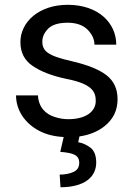

<svg xmlns="http://www.w3.org/2000/svg" viewBox="-20 -558 556 795"><path d="M229.5 70.8C284.2 75.2 308.1 84 308.1 116.7C308.1 133.8 300.3 146.5 284.7 153.8C268.6 161.1 249.5 165 227.1 165L230.5 217.3C327.6 217.3 378.4 176.3 378.4 115.2C378.4 86.9 370.6 66.4 355.5 54.2C339.8 42 322.8 34.2 303.7 30.8L309.1 6.8C349.6 1 383.3 -12.7 411.1 -34.2C448.2 -63 466.8 -100.6 466.8 -147C466.8 -189.5 451.7 -222.7 420.9 -246.6C390.1 -270.5 341.8 -289.6 276.9 -304.7C177.2 -327.1 155.3 -346.7 155.3 -386.2C155.3 -405.3 163.6 -423.3 179.7 -439.5C195.8 -455.6 222.7 -463.9 260.3 -463.9C295.9 -463.9 323.7 -454.1 342.8 -435.1C361.8 -415.5 371.1 -395 371.1 -373H461.4C461.4 -463.4 386.7 -538.1 260.3 -538.1C141.6 -538.1 64.5 -467.3 64.5 -383.8C64.5 -340.3 81.5 -307.6 115.7 -284.7C149.4 -261.7 195.8 -243.7 254.9 -231.4C359.9 -210.9 376.5 -179.2 376.5 -140.1C376.5 -96.7 336.4 -64.5 262.7 -64.5C244.1 -64.5 225.6 -67.4 206.5 -73.7C168.9 -85.4 139.6 -113.8 137.2 -163.1H46.4C46.4 -104.5 80.1 -48.3 144.5 -15.1C172.4 -1 205.1 7.3 243.7 9.3Z"/></svg>

Font: Vazirmatn
Style: Regular
Weight: 400
Designer: Saber Rastikerdar
Foundry: Saber Rastikerdar
Version: Version 33.003